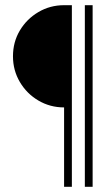

<svg xmlns="http://www.w3.org/2000/svg" viewBox="-20 -720 407 740"><path d="M227 0V-306Q173 -306 128 -332.5Q83 -359 56.5 -404Q30 -449 30 -503Q30 -558 56.5 -602.5Q83 -647 128 -673.5Q173 -700 227 -700H257V0ZM307 0V-700H337V0Z"/></svg>

Font: Vina Sans
Style: Regular
Weight: 400
Designer: Andree Nguyen
Foundry: Nguyen Type Foundry
Version: Version 1.002; ttfautohint (v1.8.4.7-5d5b);gftools[0.9.28]